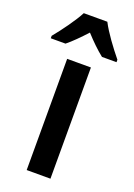

<svg xmlns="http://www.w3.org/2000/svg" viewBox="-184 -823 615 881"><g transform="rotate(20 123.5 -383.0)"><path d="M181 -766H66C45 -725 -3 -659 -37 -618V-606H35C60 -626 92 -658 123 -692C154 -658 185 -628 213 -606H284V-618C248 -662 204 -721 181 -766ZM182 0V-543H66V0Z"/></g></svg>

Font: Noto Sans Armenian Condensed SemiBold
Style: Regular
Weight: 600
Width: 3
Designer: Monotype Design Team
Foundry: Monotype Imaging Inc.
Version: Version 2.008